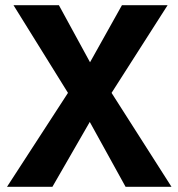

<svg xmlns="http://www.w3.org/2000/svg" viewBox="-20 -720 686 740"><path d="M626 -700 410 -362 641 0H464L326 -250L182 0H7L242 -362L32 -700H207L327 -480L450 -700Z"/></svg>

Font: Venryn Sans SemiBold
Style: Regular
Weight: 600
Designer: Owen Earl, indestructible type* (font) & Cristiano Sobral (main changes)
Version: Version 3.60;October 28, 2020;FontCreator 13.0.0.2681 64-bit